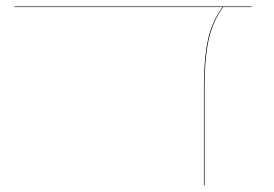

<svg xmlns="http://www.w3.org/2000/svg" viewBox="-20 -577 852 597"><path d="M762 -555H674Q642 -512 629 -454Q616 -396 616 -300V0H614V-300Q614 -398 627 -455Q640 -512 672 -555H25V-557H762Z"/></svg>

Font: FiraGO Two
Style: Regular
Weight: 100
Designer: bBox Type
Foundry: bBox Type GmbH
Version: Version 1.001